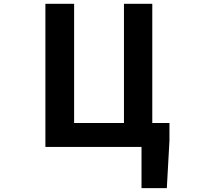

<svg xmlns="http://www.w3.org/2000/svg" viewBox="-20 -760 1040 993"><path d="M767.6 -124H856.4V-32.2L842.8 212.9H711.9V0H214.8V-740.2H363.3V-124H621.1V-740.2H767.6Z"/></svg>

Font: Gen Shin Gothic Monospace Bold
Style: Bold
Weight: 700
Designer: [Source Han Sans]
Ryoko NISHIZUKA  (kana & ideographs); Paul D. Hunt (Latin, Greek & Cyrillic); Wenlong ZHANG  (bopomofo
Version: Version 1.002.20150607